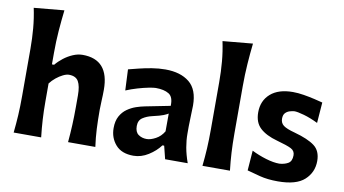

<svg xmlns="http://www.w3.org/2000/svg" viewBox="-81 -1021 2203 1229"><g transform="rotate(10 1021.0 -406.5)"><path d="M62.5 0Q68.8 -59.6 72 -115.2Q75.2 -170.9 75.2 -239.7V-546.4Q75.2 -614.3 69.6 -679Q64 -743.7 50.3 -808.6L246.6 -826.7Q238.8 -760.7 233.4 -691.4Q228 -622.1 228 -546.4V-472.2H242.2Q261.7 -496.1 289.3 -517.6Q316.9 -539.1 348.6 -552.7Q380.4 -566.4 411.6 -566.4Q583.5 -566.4 583.5 -370.1Q583.5 -334.5 581.5 -300.8Q579.6 -267.1 579.6 -239.7Q579.6 -170.9 582.3 -115.2Q585 -59.6 593.3 0H416Q421.4 -59.6 423.8 -114.3Q426.3 -168.9 426.3 -231.4V-305.7Q426.3 -366.2 409.2 -396Q392.1 -425.8 347.2 -425.8Q331.1 -425.8 309.1 -415Q287.1 -404.3 265.4 -386.7Q243.7 -369.1 228 -348.1V-231.4Q228 -168.9 231.2 -114.3Q234.4 -59.6 241.2 0Z M842.3 13.2Q765.6 13.2 726.6 -31.5Q687.5 -76.2 687.5 -139.6Q687.5 -186 704.6 -217Q721.7 -248 748.5 -266.8Q775.4 -285.6 804.9 -295.7Q834.5 -305.7 859.4 -310.5L1022.9 -342.8Q1025.4 -400.9 994.4 -419.9Q963.4 -439 909.2 -439Q895.5 -439 864 -432.9Q832.5 -426.8 793.9 -415.5Q755.4 -404.3 719.2 -389.2L712.9 -525.4Q739.7 -532.2 778.8 -542Q817.9 -551.8 862.3 -559.1Q906.7 -566.4 949.7 -566.4Q1047.9 -566.4 1105.5 -520Q1163.1 -473.6 1163.1 -369.1Q1163.1 -342.3 1161.1 -304Q1159.2 -265.6 1159.2 -233.9V-184.6Q1159.2 -143.6 1167.2 -97.7Q1175.3 -51.8 1193.8 0H1046.9L1025.9 -84.5H1014.6Q985.8 -45.4 939.2 -16.1Q892.6 13.2 842.3 13.2ZM907.7 -106.9Q933.1 -106.9 965.8 -124.5Q998.5 -142.1 1018.6 -176.3L1019 -292Q1008.3 -285.2 988.5 -277.1Q968.8 -269 917.5 -257.3Q883.3 -249.5 857.2 -232.4Q831.1 -215.3 831.1 -178.2Q831.1 -139.6 853.5 -123.3Q876 -106.9 907.7 -106.9Z M1289.6 0Q1295.9 -59.6 1299.1 -115.2Q1302.2 -170.9 1302.2 -239.7V-546.4Q1302.2 -614.3 1296.6 -679Q1291 -743.7 1277.3 -808.6L1472.2 -826.7Q1464.8 -760.7 1460 -691.4Q1455.1 -622.1 1455.1 -546.4V-239.7Q1455.1 -170.9 1458.3 -115.2Q1461.4 -59.6 1468.3 0Z M1781.2 14.2Q1714.8 14.2 1664.1 1.2Q1613.3 -11.7 1579.6 -21.5L1589.4 -151.4Q1634.3 -128.9 1683.8 -114Q1733.4 -99.1 1771.5 -99.1Q1804.2 -101.1 1828.1 -114.7Q1852.1 -128.4 1852.1 -167.5Q1852.1 -196.3 1825.9 -209.7Q1799.8 -223.1 1731.9 -241.7Q1659.2 -261.7 1620.4 -297.6Q1581.5 -333.5 1581.5 -399.4Q1581.5 -475.1 1633.1 -520.5Q1684.6 -565.9 1778.8 -565.9Q1811.5 -565.9 1848.6 -559.8Q1885.7 -553.7 1919.2 -545.9Q1952.6 -538.1 1974.6 -532.2L1964.4 -397.9Q1914.1 -422.4 1871.6 -434.3Q1829.1 -446.3 1809.1 -446.3Q1794.9 -445.3 1778.3 -440.2Q1761.7 -435.1 1750.2 -422.6Q1738.8 -410.2 1738.8 -385.7Q1738.8 -357.9 1759.5 -342Q1780.3 -326.2 1834 -312Q1922.9 -287.6 1965.3 -255.6Q2007.8 -223.6 2007.8 -157.7Q2007.8 -84 1954.3 -34.9Q1900.9 14.2 1781.2 14.2Z"/></g></svg>

Font: Pinar Bold
Style: Regular
Weight: 700
Designer: Amin Abedi
Version: Version 3.000